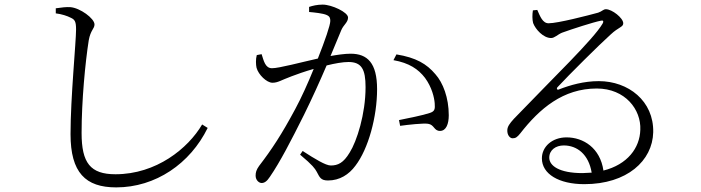

<svg xmlns="http://www.w3.org/2000/svg" viewBox="-20 -776 3040 833"><path d="M222 -718C247 -715 272 -707 287 -699C305 -691 310 -682 310 -648C310 -594 286 -352 286 -194C286 -27 351 37 484 37C655 37 805 -66 881 -221L857 -236C796 -132 658 -20 481 -20C372 -20 334 -69 334 -199C334 -339 350 -506 365 -601C373 -646 390 -651 390 -670C390 -696 327 -742 285 -745C268 -746 249 -744 222 -740Z M1687 -515C1755 -503 1795 -476 1824 -438C1854 -397 1864 -353 1866 -328C1868 -302 1866 -293 1845 -286C1816 -276 1746 -262 1711 -255L1716 -230C1751 -235 1816 -242 1837 -239C1865 -235 1862 -208 1889 -208C1916 -208 1927 -239 1927 -276C1927 -352 1902 -417 1869 -454C1831 -499 1785 -526 1700 -540ZM1321 -724C1344 -722 1382 -718 1397 -711C1411 -705 1413 -697 1413 -685C1413 -667 1390 -600 1359 -522C1287 -506 1191 -480 1160 -480C1130 -480 1124 -514 1115 -541L1094 -537C1089 -519 1090 -495 1093 -482C1101 -452 1137 -417 1162 -417C1186 -417 1199 -428 1245 -445C1266 -453 1302 -466 1341 -477C1316 -415 1287 -351 1261 -303C1202 -193 1160 -129 1104 -56C1092 -39 1089 -28 1089 -14C1089 6 1104 18 1115 18C1127 18 1138 11 1151 -9C1195 -73 1242 -164 1299 -278C1333 -347 1368 -424 1397 -492C1433 -501 1467 -507 1492 -507C1549 -507 1566 -475 1566 -398C1566 -281 1528 -163 1497 -114C1470 -69 1446 -58 1415 -58C1393 -58 1347 -86 1293 -121L1282 -105C1338 -58 1346 -45 1354 -31C1367 -7 1371 7 1403 7C1454 7 1494 -19 1522 -57C1578 -130 1616 -269 1616 -389C1616 -503 1574 -543 1501 -543C1476 -543 1442 -538 1414 -533L1461 -646C1471 -669 1490 -679 1490 -700C1490 -723 1419 -756 1380 -756C1356 -756 1336 -751 1321 -746Z M2360 -675C2334 -675 2323 -706 2311 -733L2292 -731C2289 -713 2289 -691 2293 -676C2303 -649 2337 -611 2371 -611C2386 -611 2399 -626 2418 -634C2462 -650 2555 -680 2586 -686C2596 -689 2601 -685 2594 -673C2555 -606 2381 -439 2210 -261C2190 -239 2182 -227 2181 -212C2180 -189 2193 -176 2204 -176C2217 -176 2224 -181 2237 -197C2321 -305 2423 -392 2569 -392C2693 -392 2762 -300 2758 -213C2756 -134 2702 -62 2598 -36C2584 -134 2511 -180 2438 -180C2376 -180 2331 -140 2331 -89C2331 -21 2405 23 2515 23C2701 23 2811 -79 2814 -202C2817 -338 2706 -424 2578 -424C2513 -424 2454 -407 2405 -388C2397 -384 2393 -392 2399 -398C2447 -450 2582 -584 2629 -626C2664 -659 2684 -658 2684 -675C2684 -698 2635 -736 2609 -736C2597 -736 2593 -727 2575 -721C2531 -709 2400 -675 2360 -675ZM2547 -27 2507 -25C2406 -25 2363 -57 2363 -92C2363 -125 2391 -145 2426 -145C2484 -145 2534 -106 2547 -27Z"/></svg>

Font: Noto Serif KR Light
Style: Regular
Weight: 300
Designer: Ryoko NISHIZUKA 西塚涼子 (kana & ideographs); Frank Grießhammer (Latin, Greek & Cyrillic); Wenlong ZHANG 张文龙 (bopomofo); San
Foundry: Adobe
Version: Version 2.001;hotconv 1.1.0;makeotfexe 2.6.0